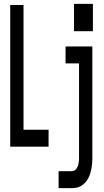

<svg xmlns="http://www.w3.org/2000/svg" viewBox="-20 -761 540 996"><path d="M364 -599V-741H462V-599ZM33 0V-735H102V-88H232V0ZM284 215V127H352Q363 127 371 120Q379 113 383 102.5Q387 92 388.5 81.5Q390 71 390 60V-432H320V-520H459V60Q459 74 458 87Q457 100 454.5 113Q452 126 448 139Q444 152 438 163.5Q432 175 423 185Q414 195 403 202Q392 209 379 212Q366 215 352 215Z"/></svg>

Font: Iosevka SS04 Semibold
Style: Regular
Weight: 600
Monospace: yes
Designer: Belleve Invis
Foundry: Belleve Invis
Version: Version 19.0.0; ttfautohint (v1.8.4)